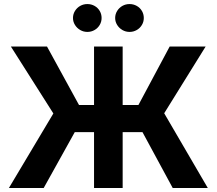

<svg xmlns="http://www.w3.org/2000/svg" viewBox="-20 -940 1084 960"><path d="M593.3 0H450.2V-707.2H593.3ZM246.8 -372.7 34.5 -707.2H215.1L375 -415.1H672.2L828.3 -707.2H1008.1L801 -373.7L1019 0H843.6L692.4 -279.3H353.8L198.5 0H24.5ZM344.9 -850Q344.9 -869.1 354.8 -885.2Q364.7 -901.3 381 -910.5Q397.3 -919.7 416.9 -919.7Q436.5 -919.7 452.8 -910.5Q469.2 -901.3 478.6 -885.3Q488 -869.3 488 -850Q488 -831.3 478.6 -815.4Q469.2 -799.4 452.8 -789.9Q436.5 -780.4 416.9 -780.4Q397.5 -780.4 381.1 -789.9Q364.7 -799.4 354.8 -815.4Q344.9 -831.4 344.9 -850ZM555.8 -850Q555.8 -869.1 565.7 -885.2Q575.6 -901.3 591.9 -910.5Q608.2 -919.7 627.8 -919.7Q647.2 -919.7 663.7 -910.5Q680.2 -901.3 689.6 -885.2Q699 -869.1 699 -850Q699 -831.3 689.6 -815.4Q680.2 -799.4 663.7 -789.9Q647.2 -780.4 627.8 -780.4Q608.4 -780.4 592 -789.9Q575.6 -799.4 565.7 -815.4Q555.8 -831.4 555.8 -850Z"/></svg>

Font: Pretendard Variable
Style: Regular
Weight: 400
Designer: Base glyphs from Inter by Rasmus Andersson; Hangul glyphs from Noto Sans CJK(Source Han Sans) by Jang Soo-young and Kang
Foundry: Kil Hyung-jin
Version: Version 1.100;FEAKit 1.0